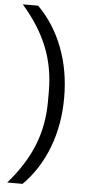

<svg xmlns="http://www.w3.org/2000/svg" viewBox="-62 -848 454 1007"><g transform="rotate(5 165.0 -345.0)"><path d="M275 -345Q275 -203 229 -82.5Q183 38 97 124H16Q107 20 149.5 -87Q192 -194 192 -318V-372Q192 -496 149.5 -603Q107 -710 16 -814H97Q183 -728 229 -607.5Q275 -487 275 -345Z"/></g></svg>

Font: Mozilla Text BETA
Style: Regular
Weight: 400
Designer: Studio DRAMA
Foundry: Studio DRAMA
Version: Version 0.100